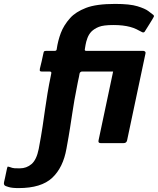

<svg xmlns="http://www.w3.org/2000/svg" viewBox="-158 -732 807 982"><path d="M492 -14Q489 0 474 0H357Q343 0 346 -14L440 -458Q444 -472 457 -472H574Q580 -472 584 -468Q588 -464 586 -458ZM-63 230Q-97 230 -114 224.5Q-131 219 -130 219Q-141 214 -137 198Q-136 194 -132.5 178.5Q-129 163 -126 147.5Q-123 132 -122 129Q-120 120 -117.5 120Q-115 120 -109 122Q-94 128 -83.5 128.5Q-73 129 -57 129Q-22 129 3.5 107Q29 85 40 30Q53 -39 60 -86.5Q67 -134 72.5 -173Q78 -212 85 -254.5Q92 -297 104 -355Q107 -366 97 -366Q87 -366 77 -366Q67 -366 58 -366Q51 -366 47.5 -368Q44 -370 46 -381Q51 -400 55 -418Q59 -436 63 -455Q65 -469 69.5 -470.5Q74 -472 84 -472Q111 -472 114 -472Q117 -472 123 -472Q131 -472 132 -480Q138 -523 153 -563Q168 -603 201 -640Q229 -671 281.5 -691.5Q334 -712 431 -712Q506 -712 545 -700Q584 -688 600.5 -675.5Q617 -663 622 -659Q632 -653 628.5 -646Q625 -639 620 -631Q613 -620 600.5 -599.5Q588 -579 582 -570Q581 -568 577 -566.5Q573 -565 568 -568Q554 -576 539 -583Q524 -590 507 -594.5Q490 -599 469 -601.5Q448 -604 422 -604Q371 -604 347.5 -594.5Q324 -585 309 -570Q296 -556 289 -537Q282 -518 279.5 -502Q277 -486 276 -481Q274 -472 282 -472Q286 -472 308.5 -472Q331 -472 363.5 -472Q396 -472 430.5 -472Q465 -472 495 -472Q525 -472 542 -472Q550 -472 552.5 -469.5Q555 -467 552 -453Q551 -448 546 -424Q541 -400 537 -382Q536 -371 531.5 -368.5Q527 -366 516 -366Q495 -366 460.5 -366Q426 -366 388 -366Q350 -366 315.5 -366Q281 -366 260 -366Q258 -366 254 -363.5Q250 -361 249 -356Q249 -352 246 -339.5Q243 -327 240.5 -314Q238 -301 237 -296Q228 -252 222.5 -219.5Q217 -187 212 -154.5Q207 -122 200.5 -79.5Q194 -37 182 28Q165 125 109 177.5Q53 230 -63 230Z"/></svg>

Font: Glory ExtraBold
Style: Italic
Weight: 800
Italic angle: -12°
Version: Version 1.011